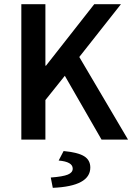

<svg xmlns="http://www.w3.org/2000/svg" viewBox="-20 -674 638 927"><path d="M331.1 140.1Q331.1 106.9 263.2 101.1L287.1 55.2Q357.4 62 386.7 80.6Q416 99.1 416 134.8Q416 225.1 234.9 232.9L225.1 183.1Q284.2 178.7 307.6 168.9Q331.1 159.2 331.1 140.1ZM83 0V-653.8H199.2V-356.9H202.1L435.1 -653.8H564L362.8 -398.9L598.1 0H470.2L293 -308.1L199.2 -190.9V0Z"/></svg>

Font: SourceSansPro-Semibold
Style: Regular
Weight: 600
Designer: Paul D. Hunt
Foundry: Adobe Systems Incorporated
Version: Version 2.020;PS 2.0;hotconv 1.0.86;makeotf.lib2.5.63406